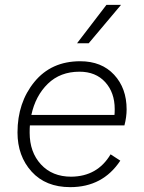

<svg xmlns="http://www.w3.org/2000/svg" viewBox="-20 -761 591 790"><path d="M478 -741 345 -583H297L418 -741ZM492 -245H103Q102 -235 102 -215Q102 -135 148.5 -84.5Q195 -34 273 -34Q381 -35 435 -126L475 -100Q403 9 269 9Q168 9 110 -55Q52 -119 52 -216Q52 -339 121.5 -424Q191 -509 310 -509Q398 -509 449.5 -453.5Q501 -398 501 -311Q501 -280 492 -245ZM307 -466Q228 -466 177 -416.5Q126 -367 109 -288H451Q452 -296 452 -312Q452 -380 413 -423Q374 -466 307 -466Z"/></svg>

Font: Elaine Sans Light
Style: Italic
Weight: 300
Italic angle: -13°
Designer: Wei Huang
Foundry: Wei Huang
Version: Version 2.001;December 24, 2019;FontCreator 12.0.0.2547 64-b